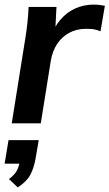

<svg xmlns="http://www.w3.org/2000/svg" viewBox="-24 -535 475 833"><path d="M27 0 87 -376Q92 -408 95.5 -441Q99 -474 100 -505H221L214 -367H192Q210 -417 238.5 -450Q267 -483 304 -499Q341 -515 382 -515Q396 -515 408 -513.5Q420 -512 431 -510L412 -399Q396 -406 382.5 -408Q369 -410 349 -410Q309 -410 277 -393Q245 -376 224 -344.5Q203 -313 196 -269L153 0ZM53 278 15 242Q41 222 50 203.5Q59 185 63 160L88 175H-4L13 73H144L131 149Q124 192 108 222.5Q92 253 53 278Z"/></svg>

Font: Mulish ExtraLight
Style: Italic
Weight: 200
Italic angle: -9°
Designer: Vernon Adams
Foundry: Vernon Adams
Version: Version 3.603